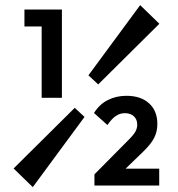

<svg xmlns="http://www.w3.org/2000/svg" viewBox="-20 -732 710 766"><path d="M278.2 -301.8 317.2 -265.5 110.8 14.5 34.2 -59.8ZM371.8 -395.2 332.8 -431.5 539.2 -711.5 615.8 -637.2ZM146.2 -341.8V-694H227V-341.8ZM77.5 -626.5V-694H222V-626.5ZM356.8 -36.5 494.8 -175.8Q514.5 -195.8 521 -208.5Q527.5 -221.2 527.5 -234.8Q527.5 -255.5 514.2 -268Q501 -280.5 478.2 -280.5Q458.2 -280.5 441.9 -269.2Q425.5 -258 408.5 -233.2L355 -281.2Q377.2 -316.5 410.6 -333.1Q444 -349.8 484.5 -349.8Q541.5 -349.8 574.6 -319.8Q607.8 -289.8 607.8 -237.5Q607.8 -207 595 -181.9Q582.2 -156.8 550.8 -126.5L455.2 -34ZM356.8 8.2V-36.5L424.2 -59.2H615.2V8.2Z"/></svg>

Font: Outfit Thin
Style: Regular
Weight: 100
Designer: Rodrigo Fuenzalida
Foundry: fragTYPE
Version: Version 1.000